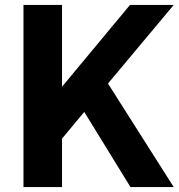

<svg xmlns="http://www.w3.org/2000/svg" viewBox="-20 -757 726 777"><path d="M75 0V-737H231V-406L506 -737H683L417 -419L683 0H508L321 -304L231 -196V0Z"/></svg>

Font: Tomorrow SemiBold
Style: Regular
Weight: 600
Designer: Tony de Marco, Monica Rizzolli
Foundry: Just in Type
Version: Version 2.002